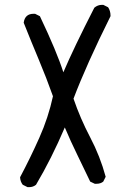

<svg xmlns="http://www.w3.org/2000/svg" viewBox="-20 -780 540 794"><path d="M100 -6H94L74 -16Q64 -29 63 -47Q105 -126 142.5 -210Q180 -294 199 -382Q172 -458 140.5 -533Q109 -608 78 -686Q83 -723 119 -723H125L145 -713Q215 -566 242 -481Q285 -582 370 -748Q384 -760 402 -760H407L427 -750Q437 -735 437 -716V-713Q337 -512 284 -372Q312 -290 353 -212Q394 -134 417 -49L407 -29Q396 -20 379 -20H372L353 -29Q327 -84 299.5 -140Q272 -196 248 -253Q193 -124 129 -16Q117 -6 100 -6Z"/></svg>

Font: Xiaolai Mono SC
Style: Regular
Weight: 400
Monospace: yes
Designer: LXGW / Nozomi Seto
Version: Version 3.113;September 30, 2024